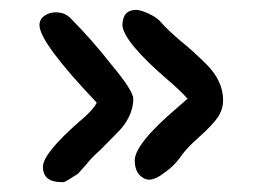

<svg xmlns="http://www.w3.org/2000/svg" viewBox="-20 -436 548 389"><path d="M228 -384Q232 -350 319 -275Q347 -251 360 -236L337 -216Q253 -144 253 -111Q253 -93 262 -82Q272 -72 282 -72Q295 -72 313 -86Q332 -99 345 -117Q356 -134 383 -158Q410 -182 421 -198Q432 -214 432 -233Q432 -272 398 -306Q372 -332 346 -353Q319 -376 307 -390Q299 -400 282 -408Q265 -416 256 -416Q228 -416 228 -384ZM138 -84 155 -103Q165 -116 183 -132Q218 -167 226 -176Q250 -205 250 -236Q250 -252 205 -306Q165 -357 121 -401Q110 -411 93 -411Q80 -411 70 -404Q60 -397 60 -385Q60 -350 176 -228Q169 -213 140 -189Q67 -125 67 -98Q67 -67 105 -67H109Q112 -67 138 -84Z"/></svg>

Font: Patrick Hand SC
Style: Regular
Weight: 400
Designer: Patrick Wagesreiter
Foundry: Patrick Wagesreiter
Version: Version 2.001; ttfautohint (v1.8.2)